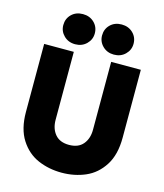

<svg xmlns="http://www.w3.org/2000/svg" viewBox="-140 -1087 1027 1201"><g transform="rotate(15 373.0 -486.5)"><path d="M145 -885Q145 -927 173.5 -955Q202 -983 247 -983Q291 -983 320 -955Q349 -927 349 -885Q349 -845 320 -816.5Q291 -788 247 -788Q203 -788 174 -816.5Q145 -845 145 -885ZM396 -885Q396 -927 424.5 -955Q453 -983 498 -983Q542 -983 571 -955Q600 -927 600 -885Q600 -845 571 -816.5Q542 -788 498 -788Q454 -788 425 -816.5Q396 -845 396 -885ZM60 -300V-740H252V-300Q252 -243 282.5 -206.5Q313 -170 373 -170Q433 -170 463.5 -206.5Q494 -243 494 -300V-740H686V-300Q686 -190 641.5 -120.5Q597 -51 526.5 -20.5Q456 10 373 10Q290 10 219.5 -20.5Q149 -51 104.5 -120.5Q60 -190 60 -300Z"/></g></svg>

Font: Be Vietnam Black
Style: Regular
Weight: 900
Designer: Lam Bao; Tony Le; Vietanh Nguyen
Foundry: Yellow Type Foundry
Version: Version 5.000